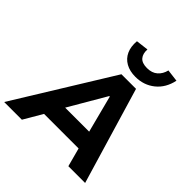

<svg xmlns="http://www.w3.org/2000/svg" viewBox="-275 -1136 1320 1320"><g transform="rotate(45 385.5 -476.0)"><path d="M-32 0 403 -705H545L755 0H592L540 -194L595 -136H179L253 -193L140 0ZM450 -540 272 -235 253 -269H565L534 -235L455 -540ZM483 -760Q428 -760 389 -782Q350 -804 331.5 -844.5Q313 -885 318 -941L409 -952Q406 -909 427 -884Q448 -859 497 -859Q545 -859 574 -884.5Q603 -910 613 -952L702 -941Q684 -856 624.5 -808Q565 -760 483 -760Z"/></g></svg>

Font: Nunito Sans 7pt ExtraBold
Style: Italic
Weight: 800
Italic angle: -9°
Designer: Vernon Adams
Foundry: Vernon Adams
Version: Version 3.101;gftools[0.9.27]